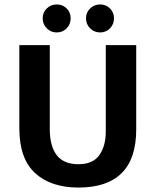

<svg xmlns="http://www.w3.org/2000/svg" viewBox="-20 -833 701 864"><path d="M67 -630H204V-253Q204 -175 235.5 -134.5Q267 -94 333 -94Q398 -94 427 -135Q456 -176 456 -241V-630H593V-251Q593 -119 527.5 -54Q462 11 333 11Q209 11 138 -54Q67 -119 67 -256ZM172 -751Q172 -777 190.5 -795Q209 -813 235 -813Q262 -813 280 -795Q298 -777 298 -751Q298 -724 280 -705.5Q262 -687 235 -687Q209 -687 190.5 -705.5Q172 -724 172 -751ZM367 -751Q367 -777 385.5 -795Q404 -813 431 -813Q457 -813 475 -795Q493 -777 493 -751Q493 -724 475 -705.5Q457 -687 431 -687Q404 -687 385.5 -705.5Q367 -724 367 -751Z"/></svg>

Font: Mukta Vaani
Style: Bold
Weight: 700
Designer: Noopur Datye, Girish Dalvi, Yashodeep Gholap, Pallavi Karambelkar
Foundry: Ek Type
Version: Version 2.538;PS 1.000;hotconv 16.6.51;makeotf.lib2.5.65220;